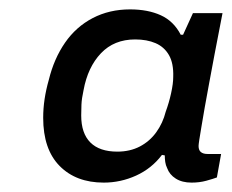

<svg xmlns="http://www.w3.org/2000/svg" viewBox="-20 -718 494 409"><path d="M201 -329Q142 -329 107 -364.5Q72 -400 72 -467Q72 -487 75 -507Q78 -527 84 -548Q95 -593 118.5 -627Q142 -661 177.5 -679.5Q213 -698 257 -698Q295 -698 322.5 -685.5Q350 -673 365 -644H370L391 -690H454L437 -602Q431 -569 425.5 -540.5Q420 -512 416 -488.5Q412 -465 409 -447.5Q406 -430 404.5 -420Q403 -410 403 -407Q403 -398 408 -394Q413 -390 422 -390H451L442 -340Q434 -337 419.5 -333Q405 -329 388 -329Q368 -329 354.5 -337.5Q341 -346 336 -360Q333 -366 332 -373Q331 -380 331 -387L325 -388Q303 -359 270 -344Q237 -329 201 -329ZM230 -395Q257 -395 278 -406Q299 -417 313 -436.5Q327 -456 333 -480Q340 -499 344.5 -519.5Q349 -540 349 -554Q350 -583 340 -600.5Q330 -618 311.5 -626Q293 -634 268 -634Q223 -634 195 -604.5Q167 -575 158 -526Q154 -508 153.5 -495Q153 -482 153 -472Q153 -434 172.5 -414.5Q192 -395 230 -395Z"/></svg>

Font: Archivo SemiExpanded Medium
Style: Italic
Weight: 500
Width: 6
Italic angle: -10°
Designer: Hector Gatti
Foundry: Omnibus-Type
Version: Version 2.001